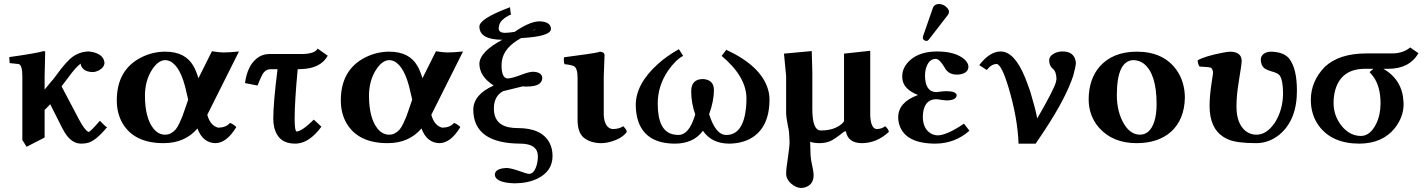

<svg xmlns="http://www.w3.org/2000/svg" viewBox="-20 -700 7075 952"><path d="M201.2 -321.3V-255.9Q210 -267.6 228.5 -289.1Q249.5 -312.5 257.8 -325.2Q310.1 -397.9 342.3 -419.9Q378.9 -444.8 421.9 -444.8Q492.7 -436 498 -390.1Q498 -365.7 468.8 -350.1Q454.6 -343.3 440.9 -342.8Q397.9 -342.8 383.3 -371.1Q379.9 -378.4 379.9 -384.8Q354.5 -365.7 317.9 -314.9L285.2 -272Q314.5 -217.8 370.1 -110.8Q399.4 -54.7 418 -46.4Q419.4 -45.9 419.9 -45.9Q429.2 -47.9 475.1 -101.1Q475.1 -101.1 502 -74.7Q508.3 -69.8 511.2 -69.8Q456.5 -3.4 417.5 7.8Q401.9 12.2 382.8 12.2Q335.9 12.2 302.2 -41Q295.4 -51.8 289.1 -64Q264.6 -112.3 229 -183.1L201.2 -154.8V-18.1L111.8 27.8L90.8 -5.9V-320.8Q90.8 -377.4 72.8 -382.3Q70.3 -382.8 68.8 -382.8L27.8 -387.2L25.9 -417Q159.7 -435.5 196.8 -446.8Q202.6 -445.8 204.1 -443.8Q204.1 -442.9 201.2 -321.3Z M913.1 -206.1 904.8 -241.2Q877.4 -370.1 822.8 -396.5Q811 -401.9 799.8 -401.9Q764.2 -401.9 732.9 -353Q699.2 -299.8 698.7 -226.1Q698.7 -115.7 741.2 -62Q765.6 -32.2 798.8 -32.2Q814.9 -32.2 827.9 -39.6Q840.8 -46.9 849.9 -56.9Q858.9 -66.9 868.9 -87.9Q878.9 -108.9 884.5 -123.5Q890.1 -138.2 899.9 -167.5ZM799.8 -443.8Q898.9 -443.8 939.5 -372.1Q953.1 -347.7 963.9 -312L1030.8 -445.8Q1069.3 -439.9 1087.9 -439.9Q1117.2 -439.9 1165 -444.8L1007.8 -130.9Q1020.5 -83 1054.2 -69.3Q1059.6 -67.4 1063 -66.9Q1101.6 -67.9 1120.1 -90.3Q1132.8 -87.4 1151.9 -70.3Q1104 9.3 1047.9 9.8Q985.4 8.3 959 -63Q897 9.8 791 9.8Q645.5 9.8 587.4 -88.9Q559.1 -138.2 559.1 -202.1Q559.1 -353.5 679.7 -415Q736.3 -443.8 799.8 -443.8Z M1313 -432.1H1477.1Q1542 -433.1 1554.7 -459L1605 -423.8Q1570.3 -360.4 1473.6 -357.4Q1466.3 -357.4 1460 -356.9H1456.1Q1440.9 -196.3 1440.9 -108.9Q1441.4 -48.8 1450.7 -47.9Q1478 -49.8 1536.1 -106.9L1573.7 -71.8Q1515.6 6.8 1453.1 11.7Q1447.3 12.2 1442.9 12.2Q1360.8 12.2 1340.3 -65.4Q1335 -86.9 1335 -111.8Q1335 -188 1356 -356.9H1322.8Q1295.9 -356.9 1280.8 -330.1Q1272.5 -314.9 1256.8 -275.9L1194.8 -288.1Q1206.1 -373 1253.9 -411.1Q1280.3 -431.6 1313 -432.1Z M2023.9 -206.1 2015.6 -241.2Q1988.3 -370.1 1933.6 -396.5Q1921.9 -401.9 1910.6 -401.9Q1875 -401.9 1843.8 -353Q1810.1 -299.8 1809.6 -226.1Q1809.6 -115.7 1852.1 -62Q1876.5 -32.2 1909.7 -32.2Q1925.8 -32.2 1938.7 -39.6Q1951.7 -46.9 1960.7 -56.9Q1969.7 -66.9 1979.7 -87.9Q1989.7 -108.9 1995.4 -123.5Q2001 -138.2 2010.7 -167.5ZM1910.6 -443.8Q2009.8 -443.8 2050.3 -372.1Q2064 -347.7 2074.7 -312L2141.6 -445.8Q2180.2 -439.9 2198.7 -439.9Q2228 -439.9 2275.9 -444.8L2118.7 -130.9Q2131.3 -83 2165 -69.3Q2170.4 -67.4 2173.8 -66.9Q2212.4 -67.9 2231 -90.3Q2243.7 -87.4 2262.7 -70.3Q2214.8 9.3 2158.7 9.8Q2096.2 8.3 2069.8 -63Q2007.8 9.8 1901.9 9.8Q1756.3 9.8 1698.2 -88.9Q1669.9 -138.2 1669.9 -202.1Q1669.9 -353.5 1790.5 -415Q1847.2 -443.8 1910.6 -443.8Z M2634.8 -556.2Q2624.5 -549.8 2618.7 -546.9Q2631.3 -551.3 2634.8 -556.2ZM2647 73.2Q2645 12.7 2560.5 12.2Q2327.1 11.2 2326.7 -157.2Q2328.1 -231.4 2427.7 -275.9Q2357.4 -321.3 2356.9 -383.8Q2358.9 -443.4 2470.7 -502.9H2466.8Q2357.9 -504.4 2356.9 -567.9Q2356.9 -606.4 2498.5 -660.2Q2503.9 -662.1 2508.8 -664.1Q2509.8 -656.7 2510.7 -646Q2511.2 -638.7 2511.7 -637.2Q2513.7 -629.9 2514.6 -628.9L2501 -622.1Q2463.4 -602.1 2455.6 -577.1Q2453.1 -567.4 2452.6 -558.1Q2454.6 -537.6 2481.9 -537.1Q2500 -537.1 2531.7 -542Q2606.9 -593.8 2654.8 -594.2Q2710.9 -592.8 2711.9 -556.2Q2710 -519 2564 -511.2Q2479 -465.3 2468.8 -398.9Q2466.8 -386.2 2466.8 -373Q2467.8 -311.5 2497.6 -311Q2519.5 -311.5 2569.8 -331.1Q2603.5 -343.8 2622.6 -344.2Q2667.5 -342.8 2668.9 -313Q2667 -271.5 2595.7 -271H2579.6Q2578.1 -271 2575.7 -271.5Q2573.2 -272 2572.8 -272Q2553.2 -267.1 2512.7 -257.3L2511.7 -256.8H2510.3L2509.3 -256.3H2508.3L2507.3 -255.9H2506.3L2505.4 -255.4H2504.4L2503.4 -254.9H2502.4L2501.5 -254.4H2500.5L2499.5 -253.9H2498.5L2497.1 -253.4H2496.1L2495.1 -252.9H2494.1L2493.2 -252.4H2492.2L2491.2 -252H2490.2L2489.3 -251.5H2488.3L2487.3 -251H2486.3L2485.4 -250.5H2484.4L2483.4 -250H2481.9L2481 -249.5H2480L2479 -249H2478L2477.1 -248.5H2476.1L2474.6 -248Q2429.2 -223.6 2428.7 -162.1Q2428.7 -85 2501 -69.3Q2522.5 -64.9 2548.8 -64.9Q2664.6 -64.9 2704.1 6.8Q2719.7 36.1 2719.7 73.2Q2719.7 149.4 2644 186Q2596.7 208.5 2531.7 209Q2437 206.1 2433.6 167Q2433.6 141.6 2471.7 134.8Q2481.4 133.3 2490.7 132.8Q2513.2 133.3 2554.7 147.9Q2590.8 161.6 2603.5 162.1Q2627.9 162.1 2640.6 120.1Q2647 98.6 2647 73.2Z M2973.6 -127Q2978.5 -64.5 3017.6 -60.1Q3051.3 -60.5 3069.8 -74.2Q3087.4 -58.1 3087.9 -45.9Q3063 -11.2 3001.5 4.4Q2978 10.3 2956.5 9.8Q2906.2 8.3 2873.5 -18.1Q2843.8 -44.4 2843.8 -105V-314Q2843.8 -361.3 2826.2 -371.6Q2813.5 -378.4 2778.8 -381.8Q2773.4 -399.4 2776.9 -416Q2927.7 -435.5 2947.8 -441.4Q2952.1 -442.9 2954.6 -443.8Q2976.6 -442.4 2977.5 -426.8Q2977.5 -425.3 2973.6 -321.3Z M3795.4 -207Q3795.4 -65.4 3700.7 -12.7Q3655.3 11.7 3594.2 12.2Q3507.8 11.2 3465.3 -51.8Q3419.4 11.7 3327.1 12.2Q3186.5 12.2 3146.5 -93.3Q3132.8 -130.9 3132.3 -179.2Q3132.3 -283.7 3242.2 -382.8Q3288.1 -423.8 3346.2 -456.1L3367.2 -422.9Q3330.6 -403.8 3293.5 -351.1Q3241.2 -274.9 3241.2 -186Q3241.2 -47.9 3320.3 -33.2Q3332 -31.2 3344.2 -30.8Q3394.5 -30.8 3423.8 -121.6Q3425.8 -127.9 3427.2 -132.8Q3407.2 -189.5 3407.2 -247.1Q3407.2 -297.9 3448.7 -306.6Q3456.1 -308.1 3463.4 -308.1Q3519.5 -306.2 3520 -252.9Q3519.5 -198.2 3496.1 -133.8Q3528.3 -30.8 3581.1 -30.8Q3665.5 -30.8 3679.2 -167Q3681.2 -189.9 3681.2 -213.9Q3679.7 -320.8 3558.1 -422.9L3581.1 -453.1Q3753.4 -373 3787.6 -258.3Q3795.4 -232.9 3795.4 -207Z M4174.3 -48.3 4166 -47.9Q4115.2 -6.8 4092.3 1.5Q4069.3 9.8 4043 9.8Q4013.2 9.3 3997.1 2.9Q3997.6 14.2 3998 37.1Q3998.5 77.6 4002 96.2Q4013.7 147.9 4014.2 168Q4014.2 215.8 3971.7 229Q3961.4 231.9 3951.2 231.9Q3926.8 231.9 3899.9 208Q3878.4 187 3877.9 163.1Q3877.9 136.7 3885.3 91.8Q3895 26.4 3895 3.9Q3895 -4.4 3893.6 -22.9Q3892.6 -38.1 3892.1 -45.9Q3891.1 -56.2 3885.7 -81.1Q3877.9 -121.6 3877.9 -137.2V-323.2L3867.2 -434.1L4004.9 -446.8Q4004.9 -445.8 4007.8 -342.8V-160.2Q4007.8 -61 4043.5 -53.7Q4047.4 -53.2 4051.3 -53.2Q4116.7 -53.2 4154.3 -86.4Q4160.6 -92.8 4165 -98.1V-434.1L4294.9 -448.2V-127Q4297.9 -62 4327.1 -60.1Q4351.6 -60.5 4369.1 -74.2Q4386.7 -58.1 4387.2 -45.9Q4327.1 9.8 4252 9.8Q4184.6 8.8 4174.3 -48.3Z M4634.8 -680.2Q4659.7 -680.2 4677.7 -659.7Q4685.1 -650.4 4685.5 -642.1Q4684.6 -632.8 4680.7 -627L4586.4 -504.9Q4580.1 -497.6 4575.7 -497.1Q4561.5 -497.1 4556.6 -507.8Q4556.2 -509.8 4555.7 -511.2Q4556.2 -517.1 4556.6 -520L4606.4 -663.1Q4613.8 -679.2 4634.8 -680.2ZM4555.7 -121.1Q4555.7 -62 4595.7 -38.1Q4611.8 -29.3 4629.9 -28.8Q4675.3 -29.8 4759.8 -86.9L4786.6 -51.8Q4716.3 10.7 4619.6 12.2Q4469.7 12.2 4439.5 -80.1Q4433.6 -98.6 4433.6 -118.2Q4433.6 -192.4 4529.3 -228Q4531.2 -228.5 4531.7 -229Q4464.8 -255.4 4455.6 -301.3Q4453.6 -311.5 4453.6 -321.8Q4453.6 -368.2 4496.1 -404.8Q4544.4 -444.8 4626.5 -444.8Q4717.3 -444.8 4762.7 -405.3Q4781.2 -387.7 4781.7 -370.1Q4781.7 -336.4 4735.4 -330.6Q4729.5 -330.1 4724.6 -330.1Q4684.6 -330.1 4666.5 -360.4Q4665 -362.8 4664.6 -363.8Q4639.6 -406.7 4620.6 -408.2Q4589.4 -408.2 4574.7 -371.6Q4566.9 -351.6 4566.4 -325.2Q4567.4 -244.1 4622.6 -243.2Q4624.5 -243.2 4630.9 -244.1Q4655.8 -248 4673.8 -248Q4722.7 -247.1 4723.6 -227.1Q4721.2 -202.6 4672.9 -202.1Q4669.4 -202.1 4657.7 -203.6Q4649.4 -204.6 4645.5 -205.1Q4630.4 -208 4621.6 -208Q4572.3 -208 4559.1 -153.3Q4555.7 -138.2 4555.7 -121.1Z M5248 -444.8Q5299.3 -444.8 5311.5 -405.3Q5314 -396.5 5314.5 -388.2Q5314 -369.6 5301.3 -324.2Q5266.1 -216.3 5161.1 -56.2Q5140.1 -23.9 5115.2 12.2H5030.3Q5025.9 -114.3 4980.5 -266.6Q4945.8 -381.3 4921.4 -382.8Q4894.5 -381.8 4873 -353L4835.4 -377Q4886.7 -444.3 4941.4 -444.8Q5009.8 -444.8 5062.5 -315.9Q5073.7 -288.1 5088.4 -246.1Q5113.8 -161.6 5123 -112.8Q5207 -258.3 5215.8 -293.5Q5217.8 -302.7 5218.3 -309.1Q5217.8 -345.2 5199.2 -359.9Q5182.6 -374 5182.1 -400.9Q5182.1 -422.9 5210 -436.5Q5227.1 -444.8 5248 -444.8Z M5600.6 -401.9Q5518.1 -400.4 5517.6 -229Q5517.6 -142.1 5555.7 -81.5Q5586.9 -32.7 5631.8 -32.2Q5681.6 -32.2 5703.1 -96.2Q5714.8 -132.3 5714.8 -184.1Q5714.8 -334 5651.4 -384.3Q5627.9 -401.4 5600.6 -401.9ZM5377.9 -207Q5378.4 -307.1 5432.6 -370.1Q5498 -443.8 5616.7 -443.8Q5749 -443.8 5814 -352.5Q5854.5 -294.4 5855 -215.8Q5853 -107.9 5786.6 -46.9Q5722.2 9.8 5615.7 9.8Q5497.1 9.8 5429.2 -66.9Q5378.4 -125.5 5377.9 -207Z M6410.6 -250Q6410.6 -105 6324.2 -32.7Q6272.5 9.3 6209.5 9.8Q6111.8 9.8 6069.8 -8.8Q6057.6 -14.2 6046.4 -21Q5977.5 -64.9 5977.5 -174.8Q5977.5 -225.6 5987.8 -291Q5989.3 -301.8 5991.7 -316.9Q5994.6 -333 5994.6 -340.8Q5993.7 -357.9 5982.4 -365.2Q5977.5 -367.2 5927.7 -370.1Q5919.4 -381.3 5918.5 -400.9Q5950.7 -420.4 6041 -438.5Q6068.4 -443.8 6081.5 -443.8Q6135.7 -441.9 6136.7 -398.9Q6136.7 -382.3 6123.5 -303.7Q6123 -299.8 6122.6 -296.9Q6110.8 -228 6110.8 -171.9Q6110.8 -87.4 6156.2 -50.3Q6179.7 -32.2 6209.5 -32.2Q6259.3 -32.2 6297.9 -87.4Q6300.3 -90.8 6301.8 -92.8Q6341.3 -155.8 6341.8 -237.8Q6341.3 -301.8 6325.7 -325.2Q6315.9 -337.9 6287.6 -345.2Q6260.3 -353 6247.6 -362.8Q6231.9 -377.4 6231.4 -403.8Q6231.4 -428.7 6258.8 -439.9Q6269.5 -443.8 6280.8 -443.8Q6343.8 -442.9 6371.6 -410.2Q6410.6 -361.3 6410.6 -250Z M6727.5 -25.9Q6773.4 -25.9 6803.2 -85.4Q6825.2 -130.4 6825.2 -187Q6825.2 -269 6791 -317.9Q6781.2 -331.1 6770.5 -342.8Q6772.5 -343.8 6774.4 -345.5Q6776.4 -347.2 6778.3 -349.1Q6780.3 -351.1 6782.2 -352.5Q6784.2 -354 6785.9 -355Q6787.6 -356 6788.1 -357.4L6788.6 -358.9H6748.5Q6630.9 -358.9 6600.6 -253.9Q6592.3 -223.6 6592.3 -189Q6592.3 -124.5 6634.3 -73.2Q6673.8 -26.4 6727.5 -25.9ZM6549.3 -369.1Q6620.1 -434.6 6753.4 -435.1H6883.3Q6937.5 -435.5 6972.2 -464.8L7013.2 -436Q6968.3 -359.4 6865.2 -358.9H6839.4Q6934.1 -303.7 6939 -194.8Q6939 -189 6939.5 -184.1Q6939.5 -121.1 6896.5 -65.4Q6835.4 11.2 6721.2 12.2Q6584 12.2 6519 -76.7Q6479.5 -131.3 6479.5 -205.1Q6480 -297.9 6549.3 -369.1Z"/></svg>

Font: Linux Libertine O
Style: Bold
Weight: 700
Designer: Philipp H. Poll
Foundry: Philipp H. Poll
Version: Version 5.0.0